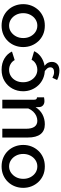

<svg xmlns="http://www.w3.org/2000/svg" viewBox="801 -1373 765 2407"><g transform="rotate(-90 1183.5 -169.5)"><path d="M301 10Q239 10 190 -11.5Q141 -33 105.5 -71Q70 -109 51 -157.5Q32 -206 32 -261Q32 -316 51 -365Q70 -414 105.5 -451.5Q141 -489 190.5 -510.5Q240 -532 301 -532Q362 -532 411.5 -510.5Q461 -489 496.5 -451.5Q532 -414 551 -365Q570 -316 570 -261Q570 -206 551 -157.5Q532 -109 496.5 -71Q461 -33 411.5 -11.5Q362 10 301 10ZM145 -260Q145 -210 166 -170Q187 -130 222 -107Q257 -84 301 -84Q344 -84 379.5 -107.5Q415 -131 436 -171.5Q457 -212 457 -261Q457 -311 436 -351Q415 -391 379.5 -414.5Q344 -438 301 -438Q257 -438 222 -414Q187 -390 166 -350.5Q145 -311 145 -260Z M663 -203V-523H773V-225Q773 -155 798.5 -119.5Q824 -84 873 -84Q904 -84 933.5 -97Q963 -110 987.5 -135.5Q1012 -161 1027 -197V-523H1137V-124Q1137 -105 1144 -97Q1151 -89 1167 -88V0Q1150 3 1139 4Q1128 5 1118 5Q1088 5 1068 -11.5Q1048 -28 1045 -54L1043 -106Q1008 -49 952 -19.5Q896 10 829 10Q747 10 705 -44Q663 -98 663 -203Z M1514 10Q1453 10 1403.5 -11.5Q1354 -33 1318 -71Q1282 -109 1262.5 -158Q1243 -207 1243 -262Q1243 -336 1276.5 -397Q1310 -458 1370.5 -495Q1431 -532 1514 -532Q1594 -532 1653.5 -496.5Q1713 -461 1741 -402L1634 -368Q1616 -401 1583.5 -419.5Q1551 -438 1512 -438Q1468 -438 1432.5 -415.5Q1397 -393 1376.5 -353.5Q1356 -314 1356 -262Q1356 -212 1377 -171.5Q1398 -131 1433.5 -107.5Q1469 -84 1513 -84Q1540 -84 1565.5 -93.5Q1591 -103 1610 -119.5Q1629 -136 1637 -156L1745 -124Q1728 -85 1694.5 -55Q1661 -25 1615.5 -7.5Q1570 10 1514 10ZM1502 193Q1475 193 1444 186Q1413 179 1384 164L1412 105Q1430 115 1446.5 120.5Q1463 126 1483 126Q1511 126 1527 114Q1543 102 1543 79Q1543 56 1527 37.5Q1511 19 1481 0L1519 -26Q1560 0 1585.5 28.5Q1611 57 1611 99Q1611 141 1582.5 167Q1554 193 1502 193Z M2066 10Q2004 10 1955 -11.5Q1906 -33 1870.5 -71Q1835 -109 1816 -157.5Q1797 -206 1797 -261Q1797 -316 1816 -365Q1835 -414 1870.5 -451.5Q1906 -489 1955.5 -510.5Q2005 -532 2066 -532Q2127 -532 2176.5 -510.5Q2226 -489 2261.5 -451.5Q2297 -414 2316 -365Q2335 -316 2335 -261Q2335 -206 2316 -157.5Q2297 -109 2261.5 -71Q2226 -33 2176.5 -11.5Q2127 10 2066 10ZM1910 -260Q1910 -210 1931 -170Q1952 -130 1987 -107Q2022 -84 2066 -84Q2109 -84 2144.5 -107.5Q2180 -131 2201 -171.5Q2222 -212 2222 -261Q2222 -311 2201 -351Q2180 -391 2144.5 -414.5Q2109 -438 2066 -438Q2022 -438 1987 -414Q1952 -390 1931 -350.5Q1910 -311 1910 -260Z"/></g></svg>

Font: Raleway Thin SemiBold
Style: Regular
Weight: 600
Version: Version 4.026